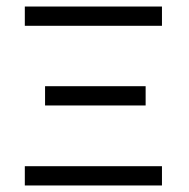

<svg xmlns="http://www.w3.org/2000/svg" viewBox="-20 -617 580 588"><path d="M56 -108H476V-49H56ZM118 -353H426V-294H118ZM56 -597H476V-538H56Z"/></svg>

Font: 3270 Nerd Font
Style: Regular
Weight: 400
Monospace: yes
Version: Version 3.0.1;Nerd Fonts 3.3.0